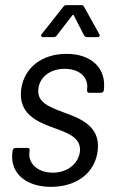

<svg xmlns="http://www.w3.org/2000/svg" viewBox="-20 -720 444 745"><path d="M147 -576H187C192 -576 196 -577 200 -582L261 -661C262 -663 266 -663 266 -661L306 -583C309 -579 312 -576 317 -576H358C366 -576 369 -582 365 -588L306 -694C304 -699 300 -700 295 -700H238C233 -700 229 -699 226 -694L142 -588C137 -582 140 -576 147 -576ZM178 5C278 5 349 -50 359 -135C371 -231 291 -261 224 -285C169 -306 122 -324 129 -376C134 -421 175 -453 231 -453C291 -453 324 -418 318 -374V-370C317 -364 321 -360 326 -360H372C378 -360 382 -364 383 -370V-372C393 -453 337 -511 238 -511C143 -511 73 -458 62 -372C51 -277 125 -247 191 -223C246 -203 296 -185 290 -131C284 -85 242 -50 185 -50C125 -50 89 -87 94 -129L95 -136C96 -142 93 -146 87 -146H40C34 -146 30 -142 29 -136L28 -127C19 -51 77 5 178 5Z"/></svg>

Font: Barlow Semi Condensed
Style: Italic
Weight: 400
Width: 4
Italic angle: -7°
Designer: Jeremy Tribby
Foundry: Tribby Type
Version: Version 1.422;hotconv 1.0.109;makeotfexe 2.5.65596